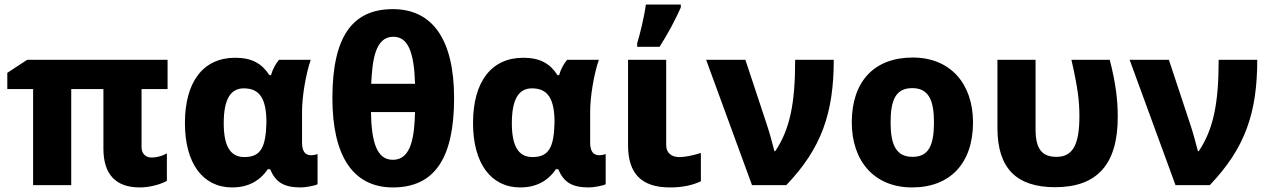

<svg xmlns="http://www.w3.org/2000/svg" viewBox="-20 -811 5564 841"><path d="M593 10C632 10 682 -2 711 -19V-139C689 -127 666 -121 644 -121C620 -121 600 -136 600 -166V-421H714V-549H99L12 -492V-421H125V0H292V-421H433V-160C433 -47 487 10 593 10Z M997 10C1066 10 1118 -18 1153 -70H1163C1188 -12 1223 10 1299 10C1319 10 1361 2 1371 -4V-136C1362 -133 1352 -131 1343 -131C1316 -131 1303 -149 1303 -187V-321C1303 -388 1319 -484 1341 -549H1202C1187 -530 1176 -512 1167 -482H1160C1127 -533 1083 -558 1010 -558C871 -558 790 -454 790 -272C790 -96 868 10 997 10ZM1050 -123C986 -123 960 -176 960 -271C960 -375 989 -424 1048 -424C1118 -424 1147 -378 1147 -274C1144 -168 1124 -123 1050 -123Z M1701 10C1882 10 1969 -116 1969 -381C1969 -637 1875 -771 1701 -771C1523 -771 1436 -650 1436 -381C1436 -127 1527 10 1701 10ZM1606 -444C1611 -544 1622 -650 1703 -650C1767 -650 1794 -583 1798 -444ZM1701 -111C1631 -111 1607 -187 1605 -320H1798C1795 -216 1783 -111 1701 -111Z M2259 10C2328 10 2380 -18 2415 -70H2425C2450 -12 2485 10 2561 10C2581 10 2623 2 2633 -4V-136C2624 -133 2614 -131 2605 -131C2578 -131 2565 -149 2565 -187V-321C2565 -388 2581 -484 2603 -549H2464C2449 -530 2438 -512 2429 -482H2422C2389 -533 2345 -558 2272 -558C2133 -558 2052 -454 2052 -272C2052 -96 2130 10 2259 10ZM2312 -123C2248 -123 2222 -176 2222 -271C2222 -375 2251 -424 2310 -424C2380 -424 2409 -378 2409 -274C2406 -168 2386 -123 2312 -123Z M2771 -606H2869C2906 -664 2935 -718 2962 -778V-791H2809C2802 -737 2782 -656 2771 -622ZM2915 10C2968 10 3012 1 3050 -17V-141C3012 -129 2980 -123 2955 -123C2923 -123 2898 -140 2898 -175V-549H2731V-175C2731 -51 2789 10 2915 10Z M3274 0H3424C3579 -162 3632 -317 3632 -549H3463C3463 -354 3439 -244 3376 -149H3372C3361 -191 3351 -230 3338 -268L3245 -549H3073Z M3975 10C4143 10 4242 -97 4242 -275C4242 -444 4143 -559 3978 -559C3809 -559 3711 -454 3711 -275C3711 -105 3810 10 3975 10ZM3977 -124C3905 -124 3881 -177 3881 -275C3881 -374 3904 -425 3976 -425C4047 -425 4071 -373 4071 -275C4071 -173 4047 -124 3977 -124Z M4602 9C4787 9 4876 -93 4876 -298C4876 -371 4868 -443 4841 -549H4673C4701 -427 4708 -369 4708 -302C4708 -181 4681 -124 4608 -124C4545 -124 4516 -157 4516 -245V-549H4349V-250C4349 -74 4432 9 4602 9Z M5129 0H5279C5434 -162 5487 -317 5487 -549H5318C5318 -354 5294 -244 5231 -149H5227C5216 -191 5206 -230 5193 -268L5100 -549H4928Z"/></svg>

Font: Kathrein 85 Heavy
Style: Regular
Weight: 900
Designer: Lazydogs Typefoundry, based on Open Sans by Ascender Corporation
Foundry: Lazydogs Typefoundry
Version: Version 1.003;PS 001.003;hotconv 1.0.88;makeotf.lib2.5.64775